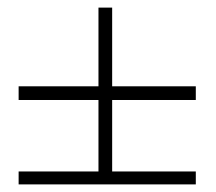

<svg xmlns="http://www.w3.org/2000/svg" viewBox="-20 -485 568 505"><path d="M29 -34H495V0H29ZM29 -258H239V-465H275V-258H495V-222H275V-15H239V-222H29Z"/></svg>

Font: Moderustic SemiBold
Style: Regular
Weight: 600
Designer: Tural Alisoy
Foundry: TAFT Foundry
Version: Version 2.120